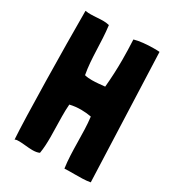

<svg xmlns="http://www.w3.org/2000/svg" viewBox="-171 -810 833 912"><g transform="rotate(30 245.5 -353.5)"><path d="M323 0C337 -1 356 -1 377 -1C406 -1 437 -1 463 -6L436 -706C426 -707 415 -707 404 -707C367 -707 325 -703 299 -695C301 -655 302 -619 302 -585C302 -535 300 -488 295 -434H294C273 -432 249 -429 225 -429C211 -429 198 -430 186 -433H185C169 -518 176 -604 164 -696C153 -699 142 -700 130 -700C108 -700 86 -697 64 -697C55 -697 46 -697 37 -699H34V-698C34 -494 40 -114 48 -1C53 -4 61 -5 71 -5C92 -5 121 0 146 0C161 0 174 -2 184 -7C189 -36 190 -66 190 -97C190 -134 188 -172 188 -210C188 -232 188 -253 190 -275C211 -280 231 -282 252 -282C270 -282 288 -280 306 -277L307 -276C318 -190 309 -89 322 0Z"/></g></svg>

Font: HEYCLAY
Style: Regular
Weight: 400
Designer: Marcelo Magalhaes
Foundry: Marcelo Magalhães
Version: Version 1.300;hotconv 1.0.109;makeotfexe 2.5.65596